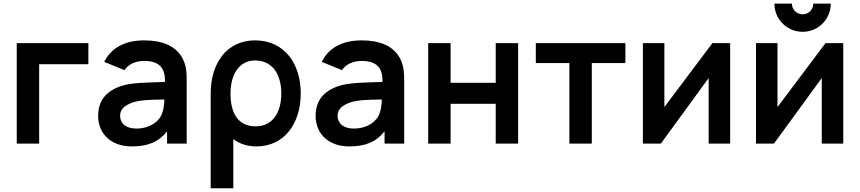

<svg xmlns="http://www.w3.org/2000/svg" viewBox="-20 -772 4622 1032"><path d="M70 0H190.5V-427H455V-540H70Z M540.5 -439.5 649 -395C672.5 -430.5 715 -444.5 755 -444.5C834 -444.5 869.5 -408.5 866.5 -331.5C765 -328 685.5 -328 630.5 -309.5C545 -280 507.5 -226.5 507.5 -148C507.5 -59 571 15 688.5 15C773.5 15 832 -8 878 -66V0H983.5V-331.5C983.5 -379 982 -417 963 -454.5C927.5 -526 851 -555 755 -555C645 -555 575 -510 540.5 -439.5ZM625.5 -149.5C625.5 -184.5 649.5 -205 691 -220.5C729 -233.5 777.5 -236.5 863.5 -237C862.5 -213.5 860 -186 852.5 -167C843.5 -129 794.5 -81 712.5 -81C655.5 -81 625.5 -110 625.5 -149.5Z M1358.5 15C1508 15 1596.5 -108 1596.5 -270C1596.5 -434 1505 -555 1351.5 -555C1198 -555 1112.5 -431.5 1112.5 -270V240H1234V-24C1267 0.5 1309 15 1358.5 15ZM1219 -270C1219 -368 1263.5 -447 1350.5 -447C1447.5 -447 1492 -368 1492 -270C1492 -171 1448.5 -93 1354.5 -93C1257.5 -93 1219 -165.5 1219 -270Z M1709.5 -439.5 1818 -395C1841.5 -430.5 1884 -444.5 1924 -444.5C2003 -444.5 2038.5 -408.5 2035.5 -331.5C1934 -328 1854.5 -328 1799.5 -309.5C1714 -280 1676.5 -226.5 1676.5 -148C1676.5 -59 1740 15 1857.5 15C1942.5 15 2001 -8 2047 -66V0H2152.5V-331.5C2152.5 -379 2151 -417 2132 -454.5C2096.5 -526 2020 -555 1924 -555C1814 -555 1744 -510 1709.5 -439.5ZM1794.5 -149.5C1794.5 -184.5 1818.5 -205 1860 -220.5C1898 -233.5 1946.5 -236.5 2032.5 -237C2031.5 -213.5 2029 -186 2021.5 -167C2012.5 -129 1963.5 -81 1881.5 -81C1824.5 -81 1794.5 -110 1794.5 -149.5Z M2281.5 0H2402V-214H2644.5V0H2765V-540H2644.5V-327H2402V-540H2281.5Z M3040.5 0H3161V-433H3341.5V-540H2860V-433H3040.5Z M3904.5 -540H3809L3551 -196.5V-540H3435.5V0H3532L3789 -352.5V0H3904.5Z M4512.5 -540H4417L4159 -196.5V-540H4043.5V0H4140L4397 -352.5V0H4512.5ZM4142.5 -752.5C4142.5 -668.5 4210 -601 4294 -601C4378 -601 4445.5 -668.5 4445.5 -752.5H4351.5C4351.5 -720.5 4326 -695 4294 -695C4262 -695 4236.5 -720.5 4236.5 -752.5Z"/></svg>

Font: Eudonet
Style: Bold
Weight: 700
Designer: Mikhail Sharanda
Foundry: Mikhail Sharanda
Version: Version 4.503;Glyphs 3.1.2 (3151)